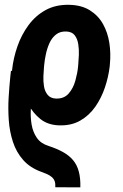

<svg xmlns="http://www.w3.org/2000/svg" viewBox="-20 -559 520 812"><path d="M319.8 233.4 213.9 232.9Q214.8 217.3 211.2 207.3Q207.5 197.3 199.5 190.2Q191.4 183.1 180.7 178.2Q169.9 173.3 156.7 168.5Q107.4 150.9 78.1 117.7Q48.8 84.5 34.7 41Q20.5 -2.4 17.1 -51Q13.7 -99.6 16.6 -147.5Q19.5 -195.3 23.9 -237.8L26.4 -259.8L126.5 -242.7L124 -220.7Q120.6 -196.3 116.5 -164.1Q112.3 -131.8 110.4 -97.4Q108.4 -63 113.8 -31.7Q119.1 -0.5 135.7 23.7Q152.3 47.9 185.1 58.1Q220.7 69.8 246.6 84.2Q272.5 98.6 289.1 118.4Q305.7 138.2 313.2 166.3Q320.8 194.3 319.8 233.4ZM230.5 -28.8Q182.6 -30.3 151.1 -55.4Q119.6 -80.6 98.9 -119.1Q78.1 -157.7 62 -196.3Q58.6 -205.6 51 -214.6Q43.5 -223.6 37.1 -233.2Q30.8 -242.7 30.8 -252.9L31.2 -264.2Q36.6 -314 53.7 -363Q70.8 -412.1 100.6 -452.6Q130.4 -493.2 173.3 -516.6Q216.3 -540 272.9 -538.6Q324.7 -537.6 360.1 -515.4Q395.5 -493.2 415.5 -457.5Q435.5 -421.9 442.4 -377.7Q449.2 -333.5 444.8 -288.1L443.8 -276.9Q438.5 -232.9 423.6 -188.7Q408.7 -144.5 383.1 -107.7Q357.4 -70.8 319.6 -49.1Q281.7 -27.3 230.5 -28.8ZM216.8 -142.1Q251 -141.1 270.5 -163.6Q290 -186 298.8 -218.3Q307.6 -250.5 310.1 -276.9L311 -287.1Q312.5 -303.2 313.5 -326.2Q314.5 -349.1 311 -371.8Q307.6 -394.5 296.1 -409.7Q284.7 -424.8 260.3 -425.8Q233.9 -426.8 216.6 -412.8Q199.2 -398.9 189.2 -376.7Q179.2 -354.5 174.1 -330.1Q168.9 -305.7 167 -285.2L166 -274.9Q164.6 -259.8 163.6 -237.5Q162.6 -215.3 166 -194.1Q169.4 -172.9 181.4 -158Q193.4 -143.1 216.8 -142.1Z"/></svg>

Font: Roboto Condensed
Style: Bold Italic
Weight: 700
Italic angle: -12°
Designer: Christian Robertson
Foundry: Google
Version: Version 3.0